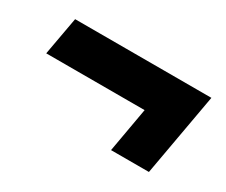

<svg xmlns="http://www.w3.org/2000/svg" viewBox="-67 -660 794 676"><g transform="rotate(30 330.0 -322.0)"><path d="M420 -154H574L634 -490H80L52 -335H452Z"/></g></svg>

Font: Archivo Black
Style: Italic
Weight: 900
Italic angle: -10°
Designer: Hector Gatti
Foundry: Omnibus-Type
Version: Version 2.001